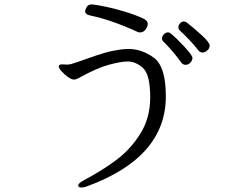

<svg xmlns="http://www.w3.org/2000/svg" viewBox="-20 -773 1040 859"><path d="M617 -692Q641 -682 641 -666Q641 -655 631.5 -641.5Q622 -628 607 -628Q600 -628 596 -630Q476 -685 382 -704Q361 -709 361 -723Q361 -730 368 -741.5Q375 -753 388 -753H394Q444 -747 508.5 -729.5Q573 -712 617 -692ZM886 -538Q876 -538 868 -547Q832 -593 784 -637Q778 -643 778 -651Q778 -660 785.5 -668.5Q793 -677 803 -677Q808 -677 816 -672Q847 -648 882.5 -615.5Q918 -583 918 -569Q918 -556 907 -547Q897 -538 886 -538ZM810 -483Q799 -483 791 -493Q775 -516 751.5 -543.5Q728 -571 710 -588Q705 -593 705 -601Q705 -611 713 -619.5Q721 -628 731 -628Q739 -628 744 -623Q769 -603 805 -564Q841 -525 841 -514Q841 -503 832 -493Q823 -483 810 -483ZM346 66Q330 66 330 57Q330 47 354 34Q439 -11 502 -58.5Q565 -106 608.5 -176Q652 -246 652 -337Q652 -440 619.5 -469Q587 -498 552 -498Q522 -498 468 -483.5Q414 -469 336 -426Q334 -425 326.5 -421Q319 -417 311 -417Q300 -417 284 -428.5Q268 -440 255.5 -454Q243 -468 243 -475Q243 -480 247 -483Q251 -485 257 -485L280 -484Q287 -484 297 -486Q318 -492 371 -511Q418 -528 451.5 -537.5Q485 -547 524 -552Q544 -554 555 -554Q614 -554 668 -515Q722 -476 722 -342Q722 -69 371 60Q356 66 346 66Z"/></svg>

Font: Iansui
Style: Regular
Weight: 400
Designer: But Ko / Fontworks Inc.
Foundry: zi-hi.com / Fontworks Inc.
Version: Version 1.002